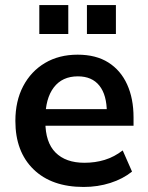

<svg xmlns="http://www.w3.org/2000/svg" viewBox="-20 -732 588 762"><path d="M312 10Q185 10 113 -60Q41 -130 41 -252Q41 -331 72 -390Q103 -449 158.5 -482Q214 -515 288 -515Q361 -515 410 -484Q459 -453 484.5 -397Q510 -341 510 -266V-233H142V-299H421L404 -285Q404 -355 374.5 -392Q345 -429 289 -429Q227 -429 193.5 -385Q160 -341 160 -262V-249Q160 -167 200.5 -126.5Q241 -86 315 -86Q358 -86 395.5 -97.5Q433 -109 467 -135L504 -51Q468 -22 418 -6Q368 10 312 10ZM325 -597V-712H440V-597ZM136 -597V-712H251V-597Z"/></svg>

Font: Mulish ExtraLight
Style: Bold
Weight: 700
Version: Version 3.603